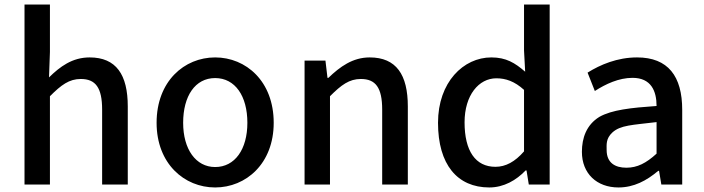

<svg xmlns="http://www.w3.org/2000/svg" viewBox="-20 -815 3104 846"><path d="M200 -795H88V-2H200V-391C250 -441 285 -467 336 -467C401 -467 430 -429 430 -332V-2H543V-346C543 -486 492 -562 375 -562C298 -562 244 -521 196 -474L200 -586Z M928 11C1064 11 1186 -94 1186 -274C1186 -457 1064 -562 928 -562C792 -562 670 -457 670 -274C670 -94 792 11 928 11ZM928 -79C843 -79 787 -157 787 -274C787 -392 840 -471 928 -471C1016 -471 1070 -392 1070 -274C1070 -157 1015 -79 928 -79Z M1414 -548H1322V-2H1434V-391C1484 -441 1519 -467 1570 -467C1635 -467 1664 -429 1664 -332V-2H1777V-346C1777 -486 1726 -562 1609 -562C1534 -562 1478 -521 1427 -472H1423Z M2136 11C2200 11 2255 -21 2296 -64H2300L2310 -2H2402V-795H2289V-593L2294 -499C2249 -538 2210 -562 2145 -562C2022 -562 1910 -453 1910 -274C1910 -90 1995 11 2136 11ZM2163 -80C2075 -80 2027 -150 2027 -276C2027 -396 2090 -470 2167 -470C2208 -470 2247 -457 2289 -419V-148C2249 -102 2208 -80 2163 -80Z M2705 11C2773 11 2829 -19 2880 -62H2884L2894 -2H2986V-331C2986 -479 2924 -562 2787 -562C2700 -562 2625 -530 2569 -495L2601 -414C2649 -445 2707 -472 2767 -472C2849 -472 2873 -414 2873 -348C2759 -340 2676 -331 2621 -300C2564 -265 2544 -207 2544 -146C2544 -50 2610 11 2705 11ZM2740 -76C2691 -76 2653 -97 2653 -154C2653 -177 2649 -204 2678 -231C2714 -264 2766 -264 2873 -277V-138C2827 -96 2788 -76 2740 -76Z"/></svg>

Font: Bithumb Trading Sans Medium
Style: Regular
Weight: 500
Designer: Ham Hyungwon
Foundry: Bithumb
Version: Version 1.200;FEAKit 1.0